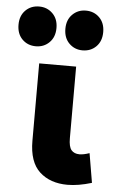

<svg xmlns="http://www.w3.org/2000/svg" viewBox="-98 -798 511 849"><g transform="rotate(5 158.0 -373.0)"><path d="M234 14Q157 14 110 -29.2Q63 -72.5 63 -166.5V-510H227V-192Q227 -154.5 239.2 -139.8Q251.5 -125 275.5 -125Q293.5 -125 319.5 -134L341.5 -4Q282 14 234 14ZM41.5 -584Q5 -584 -19 -608Q-43 -632 -43 -672.5Q-43 -712.5 -19 -736.5Q5 -760.5 41.5 -760.5Q77 -760.5 101.2 -736.5Q125.5 -712.5 125.5 -672.5Q125.5 -632 101.2 -608Q77 -584 41.5 -584ZM248.5 -584Q213.5 -584 189.2 -608Q165 -632 165 -672.5Q165 -712.5 189.2 -736.5Q213.5 -760.5 248.5 -760.5Q285 -760.5 309 -736.5Q333 -712.5 333 -672.5Q333 -632 309 -608Q285 -584 248.5 -584Z"/></g></svg>

Font: Geologica
Style: Bold
Weight: 700
Designer: Sindre Bremnes, Frode Helland
Foundry: Monokrom Skriftforlag AS
Version: Version 1.010; ttfautohint (v1.8.4.7-5d5b);gftools[0.9.28]